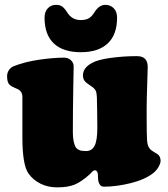

<svg xmlns="http://www.w3.org/2000/svg" viewBox="-20 -768 706 808"><path d="M167.5 -693.8Q167.5 -718.8 181.2 -733.2Q194.8 -747.6 216.3 -747.6Q232.4 -747.6 242.4 -740Q252.4 -732.4 262.7 -716.3Q282.2 -683.6 319.8 -683.6Q341.3 -683.6 354 -691.2Q366.7 -698.7 377.4 -716.3Q397 -747.6 423.3 -747.6Q444.8 -747.6 458.7 -733.2Q472.7 -718.8 472.7 -693.8Q472.7 -622.1 433.3 -585.2Q394 -548.3 319.8 -548.3Q245.6 -548.3 206.5 -585.2Q167.5 -622.1 167.5 -693.8ZM597.2 -311.5V-277.3Q597.2 -201.2 598.9 -177.5Q600.6 -153.8 609.4 -143.6Q613.3 -138.2 619.4 -133.8Q625.5 -129.4 632.3 -125.7Q639.2 -122.1 641.1 -120.6Q655.8 -110.8 655.8 -91.3Q655.8 -81.1 647.5 -66.2Q639.2 -51.3 625.5 -40Q590.3 -12.2 530 2.7Q469.7 17.6 418 17.6Q409.7 17.6 405.3 14.4Q400.9 11.2 396.5 2.4Q392.1 -6.3 392.1 -32.7Q392.1 -40 388.7 -45.7Q385.3 -51.3 379.9 -51.3Q375.5 -51.3 372.6 -49.3Q369.6 -47.4 365.2 -42.2Q360.8 -37.1 357.9 -34.7Q323.2 -3.4 294.9 8.5Q266.6 20.5 220.7 20.5Q180.7 20.5 149.7 4.6Q118.7 -11.2 100.1 -37.6Q74.2 -73.2 74.2 -189.9V-359.9Q74.2 -382.8 55.2 -392.6Q53.7 -393.6 40 -399.4Q26.4 -405.3 21 -410.6Q9.8 -420.4 9.8 -447.3Q9.8 -460.9 17.3 -472.7Q24.9 -484.4 39.6 -490.2Q86.4 -508.3 145.5 -516.8Q204.6 -525.4 250.5 -525.4Q266.1 -525.4 278.1 -514.9Q290 -504.4 290 -487.8Q290 -485.8 288.3 -394.5Q286.6 -303.2 286.6 -211.4Q286.6 -189.5 289.8 -174.1Q293 -158.7 297.4 -150.6Q301.8 -142.6 309.8 -138.4Q317.9 -134.3 324.5 -133.3Q331.1 -132.3 342.3 -132.3Q366.7 -132.3 378.2 -154.8Q389.6 -177.2 389.6 -230Q389.6 -244.1 389.2 -268.6Q388.7 -293 388.7 -310.5Q388.7 -368.7 384.8 -381.3Q381.8 -391.6 370.1 -400.9Q365.7 -404.3 355.2 -411.4Q344.7 -418.5 340.8 -422.4Q329.1 -432.6 329.1 -450.7Q329.1 -482.9 367.7 -503.4Q392.1 -517.1 446.3 -524.4Q500.5 -531.7 551.8 -531.7H557.1Q601.6 -531.7 601.6 -486.3Q601.6 -467.8 599.4 -408.7Q597.2 -349.6 597.2 -311.5Z"/></svg>

Font: Cooper* Black
Style: Regular
Weight: 900
Designer: Owen Earl
Foundry: indestructible type*
Version: Version 0.001